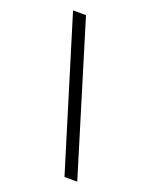

<svg xmlns="http://www.w3.org/2000/svg" viewBox="-134 -762 659 843"><g transform="rotate(20 196.0 -340.0)"><path d="M58.6 -690.4H119.1L333 9.8H273.4Z"/></g></svg>

Font: Altinn-DIN
Style: Regular
Weight: 400
Designer: Charles Nix
Foundry: Altinn
Version: Version 2.00